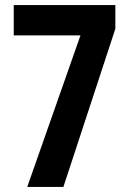

<svg xmlns="http://www.w3.org/2000/svg" viewBox="-20 -734 509 754"><path d="M87 0H229L433 -621V-714H34V-595H296Z"/></svg>

Font: Noto Sans Armenian ExtraCondensed
Style: Regular
Weight: 400
Width: 2
Designer: Monotype Design Team
Foundry: Monotype Imaging Inc.
Version: Version 2.008